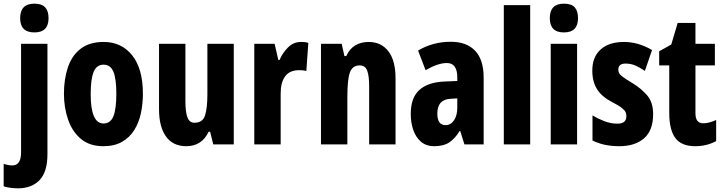

<svg xmlns="http://www.w3.org/2000/svg" viewBox="-59 -788 3949 1048"><path d="M51 -689Q51 -768 129 -768Q169 -768 187.5 -748Q206 -728 206 -689Q206 -611 129 -611Q51 -611 51 -689ZM41 240Q21 240 0.5 237.5Q-20 235 -39 229V106Q-14 115 8 115Q56 115 56 44V-549H200V53Q200 149 158 194Q116 239 41 240Z M721 -276Q721 -221 710 -169.5Q699 -118 673.5 -77.5Q648 -37 606.5 -13.5Q565 10 505 10Q430 10 382.5 -30Q335 -70 312.5 -135.5Q290 -201 290 -276Q290 -357 312 -421.5Q334 -486 382 -522.5Q430 -559 507 -559Q604 -559 662.5 -486Q721 -413 721 -276ZM436 -274Q436 -114 506 -114Q544 -114 560 -153.5Q576 -193 576 -276Q576 -358 560 -396.5Q544 -435 506 -435Q469 -435 452.5 -396.5Q436 -358 436 -274Z M1217 -549V0H1105L1088 -69H1080Q1042 10 958 10Q885 10 847 -43Q809 -96 809 -192V-549H953V-236Q953 -177 964 -147.5Q975 -118 1002 -118Q1048 -118 1060.5 -159Q1073 -200 1073 -273V-549Z M1584 -559Q1592 -559 1601 -558.5Q1610 -558 1624 -554L1613 -400Q1605 -403 1594.5 -404Q1584 -405 1575 -405Q1522 -405 1497.5 -371.5Q1473 -338 1473 -279V0H1329V-549H1440L1460 -461H1467Q1482 -497 1512 -528Q1542 -559 1584 -559Z M1953 -559Q2022 -559 2061 -508Q2100 -457 2100 -361V0H1956V-317Q1956 -373 1945.5 -402Q1935 -431 1904 -431Q1865 -431 1851 -393Q1837 -355 1837 -259V0H1693V-549H1806L1821 -482H1831Q1849 -522 1880.5 -540.5Q1912 -559 1953 -559Z M2402 -560Q2487 -560 2534 -511.5Q2581 -463 2581 -363V0H2476L2453 -73H2450Q2424 -31 2393 -10.5Q2362 10 2312 10Q2266 10 2237.5 -15.5Q2209 -41 2196 -81Q2183 -121 2183 -166Q2183 -254 2229.5 -296.5Q2276 -339 2366 -343L2437 -346V-368Q2437 -404 2423 -424Q2409 -444 2380 -444Q2332 -444 2264 -405L2223 -512Q2303 -560 2402 -560ZM2403 -249Q2328 -246 2328 -168Q2328 -105 2373 -105Q2401 -105 2419 -131Q2437 -157 2437 -201V-251Z M2835 0H2691V-760H2835Z M3019 -768Q3060 -768 3078 -748Q3096 -728 3096 -689Q3096 -611 3019 -611Q2942 -611 2942 -689Q2942 -768 3019 -768ZM3091 -549V0H2947V-549Z M3506 -165Q3506 -76 3456.5 -33Q3407 10 3321 10Q3282 10 3246 3Q3210 -4 3175 -21V-158Q3203 -141 3238.5 -127Q3274 -113 3312 -113Q3360 -113 3360 -154Q3360 -165 3356 -175Q3352 -185 3335.5 -198.5Q3319 -212 3280 -232Q3226 -260 3200 -301Q3174 -342 3174 -403Q3174 -477 3219.5 -518Q3265 -559 3347 -559Q3425 -559 3500 -515L3461 -401Q3436 -418 3411 -429.5Q3386 -441 3355 -441Q3316 -441 3316 -408Q3316 -397 3320.5 -388.5Q3325 -380 3341 -368Q3357 -356 3392 -335Q3440 -306 3473 -268Q3506 -230 3506 -165Z M3779 -115Q3795 -115 3812.5 -119.5Q3830 -124 3850 -133V-18Q3799 10 3736 10Q3660 10 3627 -35Q3594 -80 3594 -171V-431H3539V-508L3605 -545L3640 -663H3737V-549H3843V-431H3737V-170Q3737 -115 3779 -115Z"/></svg>

Font: Noto Sans Malayalam ExtraCondensed ExtraBold
Style: Regular
Weight: 800
Width: 2
Designer: Jelle Bosma - Monotype Design Team
Foundry: Monotype Imaging Inc.
Version: Version 2.104; ttfautohint (v1.8.4.7-5d5b)